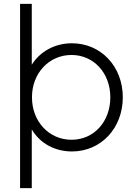

<svg xmlns="http://www.w3.org/2000/svg" viewBox="-20 -765 711 985"><path d="M83 200H143V-101C184 -31 260 12 349 12C498 12 610 -107 610 -266C610 -424 498 -543 349 -543C260 -543 185 -500 143 -433V-745H83ZM144 -266C144 -390 232 -483 347 -483C461 -483 546 -390 546 -266C546 -141 462 -48 347 -48C232 -48 144 -141 144 -266Z"/></svg>

Font: Mluvka Light
Style: Regular
Weight: 300
Designer: Modified by Jiří Krblich, Original typeface by Gumpita Rahayu
Foundry: Gumpita Rahayu & Jiří Krblich
Version: Version 2.000;Glyphs 3.1.1 (3134)